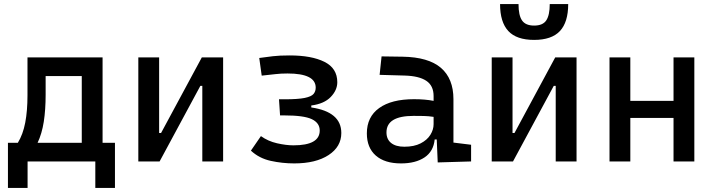

<svg xmlns="http://www.w3.org/2000/svg" viewBox="-20 -803 3556 955"><path d="M19.5 131.8V-92.8H68.8Q94.2 -134.3 105.5 -192.9Q116.7 -251.5 116.7 -329.1V-517.6H490.2V-92.8H551.8V131.8H454.1V0H117.2V131.8ZM386.7 -92.8V-424.8H207V-332.5Q207 -257.3 197.8 -197.8Q188.5 -138.2 167 -92.8Z M668 0V-517.6H771.5V-141.6H781.2L983.9 -517.6H1089.8V0H986.3V-376H976.6L773.9 0Z M1443.4 9.8Q1383.8 9.8 1326.4 -2.9Q1269 -15.6 1228 -53.7L1277.8 -126Q1313 -100.6 1358.2 -90.3Q1403.3 -80.1 1439.5 -80.1Q1570.3 -80.1 1570.3 -153.8Q1570.3 -191.4 1531 -210.2Q1491.7 -229 1393.6 -229H1373L1367.7 -309.1H1395Q1462.4 -309.1 1495.6 -315.9Q1528.8 -322.8 1539.6 -335.7Q1550.3 -348.6 1550.3 -367.2Q1550.3 -437.5 1410.2 -437.5Q1376.5 -437.5 1350.1 -434.3Q1323.7 -431.2 1281.7 -426.8L1269.5 -514.6Q1305.7 -519.5 1337.6 -523.4Q1369.6 -527.3 1420.9 -527.3Q1529.8 -527.3 1593.8 -495.4Q1657.7 -463.4 1657.7 -394Q1657.7 -354.5 1625 -320.6Q1592.3 -286.6 1528.3 -278.3V-268.6Q1677.7 -246.6 1677.7 -141.6Q1677.7 -73.2 1614.3 -31.7Q1550.8 9.8 1443.4 9.8Z M2157.2 4.9 2152.3 -109.4H2142.1Q2136.2 -49.8 2091.6 -20Q2046.9 9.8 1974.6 9.8Q1893.6 9.8 1849.1 -29.3Q1804.7 -68.4 1804.7 -139.6Q1804.7 -221.7 1866 -265.6Q1927.2 -309.6 2039.1 -309.6Q2094.7 -309.6 2136.7 -301.3V-325.2Q2136.7 -377 2100.3 -401.1Q2064 -425.3 1992.2 -427.2L1868.2 -430.7L1877.9 -522.5L1982.4 -521Q2110.8 -519 2173.1 -465.6Q2235.4 -412.1 2235.4 -309.6V-93.8L2323.2 -83V0ZM2136.7 -221.7Q2111.8 -225.6 2087.2 -226.1Q2062.5 -226.6 2037.1 -226.6Q1902.3 -226.6 1902.3 -144.5Q1902.3 -110.4 1925.5 -91.8Q1948.7 -73.2 1991.2 -73.2Q2039.6 -73.2 2072 -89.8Q2104.5 -106.4 2120.6 -132.3Q2136.7 -158.2 2136.7 -185.5Z M2425.8 0V-517.6H2529.3V-141.6H2539.1L2741.7 -517.6H2847.7V0H2744.1V-376H2734.4L2531.7 0ZM2636.7 -604.5Q2549.3 -604.5 2508.3 -648.7Q2467.3 -692.9 2467.3 -782.7H2559.1Q2559.1 -726.6 2576.7 -701.2Q2594.2 -675.8 2636.7 -675.8Q2680.2 -675.8 2697.3 -701.9Q2714.4 -728 2714.4 -782.7H2806.2Q2806.2 -692.4 2764.9 -648.4Q2723.6 -604.5 2636.7 -604.5Z M3330.1 0V-216.3H3115.2V0H3011.7V-517.6H3115.2V-301.3H3330.1V-517.6H3433.6V0Z"/></svg>

Font: Cascadia Mono PL
Style: Regular
Weight: 400
Monospace: yes
Designer: Aaron Bell
Foundry: Saja Typeworks
Version: Version 2404.023; ttfautohint (v1.8.4)